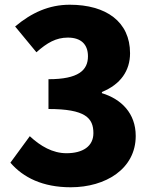

<svg xmlns="http://www.w3.org/2000/svg" viewBox="-20 -778 649 812"><path d="M279 14C427 14 554 -64 554 -203C554 -299 493 -359 411 -384V-389C490 -421 530 -479 530 -553C530 -686 429 -758 275 -758C187 -758 113 -724 44 -666L134 -557C179 -597 217 -619 267 -619C322 -619 352 -591 352 -540C352 -481 312 -443 185 -443V-317C341 -317 375 -279 375 -215C375 -159 330 -130 261 -130C203 -130 151 -160 106 -202L24 -90C78 -27 161 14 279 14Z"/></svg>

Font: ChiuKong Gothic MN Heavy
Style: Regular
Weight: 900
Designer: Ryoko NISHIZUKA 西塚涼子 (kana, bopomofo & ideographs); Paul D. Hunt (Latin, Greek & Cyrillic); Sandoll Communications 산돌커뮤니
Foundry: Adobe
Version: Version 1.300